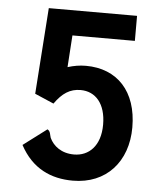

<svg xmlns="http://www.w3.org/2000/svg" viewBox="-49 -665 597 726"><g transform="rotate(5 250.0 -302.0)"><path d="M84 -296 156 -265C185 -306 214 -325 254 -325C311 -325 350 -281 350 -202C350 -121 306 -80 250 -80C202 -80 171 -105 157 -135C153 -146 154 -160 142 -166L53 -99C99 -13 171 19 254 19C381 19 461 -71 461 -201C461 -338 385 -418 266 -418C242 -418 220 -414 197 -407L205 -528H442V-623H107Z"/></g></svg>

Font: Inconsolata
Style: Bold
Weight: 700
Monospace: yes
Designer: Raph Levien, Kirill Tkachev(cyreal.org)
Foundry: Raph Levien, Kirill Tkachev(cyreal.org)
Version: Version 1.014